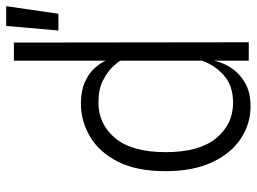

<svg xmlns="http://www.w3.org/2000/svg" viewBox="-127 -717 850 636"><g transform="rotate(-90 298.0 -399.0)"><path d="M263.5 6Q205.5 6 156.5 -26.5Q107.5 -59 78.2 -122Q49 -185 49 -276Q49 -372 80.8 -434Q112.5 -496 163.8 -526Q215 -556 273 -556Q315 -556 343.8 -543Q372.5 -530 389.8 -511Q407 -492 415 -474V-778H475L476 0H415V-115.5Q410 -88 392.2 -60Q374.5 -32 342.8 -13Q311 6 263.5 6ZM112 -275Q112 -164.5 158 -108.2Q204 -52 275.5 -52Q332.5 -52 366.5 -82.5Q400.5 -113 415 -155V-424.5Q411.5 -433 395 -450.5Q378.5 -468 349.2 -483Q320 -498 277 -498Q204.5 -498 158.2 -442.2Q112 -386.5 112 -275ZM515 -630.5 530 -803.5H595.5L570.5 -630.5Z"/></g></svg>

Font: Spline Sans Light
Style: Regular
Weight: 300
Designer: Eben Sorkin, Mirko Velimirovic
Foundry: Sorkin Type
Version: Version 1.000; ttfautohint (v1.8.3)